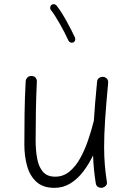

<svg xmlns="http://www.w3.org/2000/svg" viewBox="-20 -884 629 931"><path d="M504.4 -481.9Q494.6 -377.4 489.7 -303.5Q484.9 -229.5 484.9 -172.9Q484.9 -125 488.3 -84.7Q491.7 -44.4 498 -3.9Q500.5 8.3 493.9 15.9Q487.3 23.4 478 25.9Q467.3 28.3 456.8 23.2Q446.3 18.1 444.3 4.4Q439 -28.8 435.8 -61.8Q432.6 -94.7 431.2 -130.4Q410.6 -87.4 383.3 -51.8Q356 -16.1 321.3 5.4Q286.6 26.9 243.7 26.9Q188.5 26.9 156.5 -2.4Q124.5 -31.7 111.3 -79.6Q98.1 -127.4 98.1 -182.6Q98.1 -258.3 99.1 -333Q100.1 -407.7 104.5 -489.3Q105 -499.5 112.3 -507.6Q119.6 -515.6 131.8 -515.6Q145.5 -515.6 152.3 -507.6Q159.2 -499.5 158.7 -488.3Q155.3 -415 154.1 -348.6Q152.8 -282.2 152.8 -203.6Q152.8 -155.3 160.2 -115.2Q167.5 -75.2 188 -51.3Q208.5 -27.3 247.6 -27.3Q286.6 -27.3 316.4 -51.8Q346.2 -76.2 368.4 -116Q390.6 -155.8 406.7 -202.9Q422.9 -250 434.1 -294.9Q434.6 -296.9 435.1 -298.3Q437.5 -338.4 441.4 -385.3Q445.3 -432.1 450.7 -487.3Q451.7 -500.5 460.9 -506.3Q470.2 -512.2 481 -511.2Q490.7 -510.3 498 -502.9Q505.4 -495.6 504.4 -481.9ZM229.5 -860.4Q234.9 -864.7 242.2 -863.8Q249.5 -862.8 253.9 -857.4Q276.9 -828.1 301.5 -783.7Q326.2 -739.3 343.8 -701.2Q346.2 -694.8 343.8 -687.7Q341.3 -680.7 335 -678.2Q328.6 -675.3 321.8 -678Q314.9 -680.7 312 -687Q295.4 -723.6 271 -766.8Q246.6 -810.1 226.6 -835.9Q222.2 -841.3 223.4 -848.6Q224.6 -856 229.5 -860.4Z"/></svg>

Font: Mikhak Light
Style: Regular
Weight: 300
Designer: Amin Abedi
Version: Version 3.3